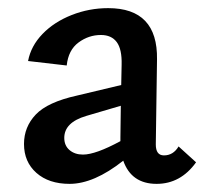

<svg xmlns="http://www.w3.org/2000/svg" viewBox="-20 -446 502 472"><path d="M462 -47Q424 6 365 6Q303 6 283 -51Q211 6 151 6Q100 6 69.5 -21Q39 -48 39 -92Q39 -134 68 -164.5Q97 -195 169 -211L278 -237L279 -287Q280 -325 267 -342.5Q254 -360 228 -360Q198 -360 173 -341.5Q148 -323 144 -285L49 -296Q56 -333 84.5 -362.5Q113 -392 156 -409Q199 -426 246 -426Q368 -426 366 -300L363 -91Q363 -64 383 -64Q406 -64 419 -86ZM276 -99V-108L277 -186L192 -161Q138 -145 138 -107Q138 -88 151 -77Q164 -66 184 -66Q215 -66 276 -99Z"/></svg>

Font: Ysabeau Semibold
Style: Regular
Weight: 600
Designer: Christian Thalmann (Catharsis Fonts)
Version: Version 0.003